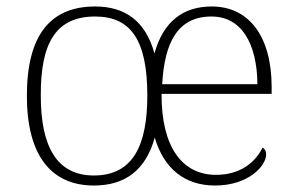

<svg xmlns="http://www.w3.org/2000/svg" viewBox="-20 -563 912 593"><path d="M270 10C367 10 430 -38 458 -138C486 -42 551 10 644 10C748 10 802 -51 802 -86C802 -97 798 -103 791 -107C768 -61 722 -23 647 -23C543 -23 478 -109 479 -273H819V-294C819 -452 748 -543 634 -543C544 -543 484 -495 457 -398C430 -497 367 -543 274 -543C135 -543 63 -454 63 -267C63 -79 141 10 270 10ZM270 -21C155 -21 106 -111 106 -267C105 -431 153 -512 274 -512C386 -512 435 -436 435 -268C435 -116 392 -21 270 -21ZM775 -303H481C488 -432 529 -512 633 -512C727 -512 774 -427 775 -303Z"/></svg>

Font: Noto Serif Georgian ExtraLight
Style: Regular
Weight: 200
Designer: Monotype Design Team, Akaki Razmadze
Foundry: Google LLC
Version: Version 2.003